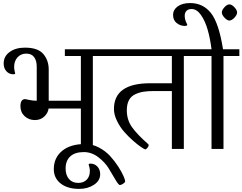

<svg xmlns="http://www.w3.org/2000/svg" viewBox="-20 -972 1582 1253"><path d="M585.9 0V-606.4H689.5V-650.4H403.3V-606.4H507.8V-314.5H297.9V-518.6Q297.9 -578.1 262.7 -619.6Q227.5 -661.1 142.6 -661.1Q82 -661.1 43 -632.8Q3.9 -604.5 3.9 -557.6Q3.9 -526.4 22 -506.8Q40 -487.3 66.4 -487.3Q79.1 -487.3 79.1 -493.2Q79.1 -494.1 75.7 -507.3Q72.3 -520.5 72.3 -535.2Q72.3 -573.2 94.2 -597.7Q116.2 -622.1 151.4 -622.1Q186.5 -622.1 203.1 -598.6Q219.7 -575.2 219.7 -538.1V-314.5Q194.3 -314.5 171.4 -319.8Q148.4 -325.2 144.5 -325.2Q113.3 -325.2 113.3 -279.3Q113.3 -239.3 140.6 -213.9Q168 -188.5 208 -188.5Q247.1 -188.5 272.5 -214.8Q293.9 -237.3 296.9 -263.7H507.8V0Z M331.1 131.8Q331.1 190.4 376 225.6Q420.9 260.7 496.1 260.7Q552.7 260.7 593.3 233.9Q633.8 207 633.8 165Q633.8 134.8 615.7 115.2Q597.7 95.7 570.3 95.7Q558.6 95.7 558.6 102.5Q558.6 103.5 562.5 116.2Q566.4 128.9 566.4 143.6Q566.4 179.7 545.9 200.7Q525.4 221.7 490.2 221.7Q452.1 221.7 430.2 196.3Q408.2 170.9 408.2 127.9Q408.2 76.2 439 48.3Q469.7 20.5 527.3 20.5Q578.1 20.5 622.1 54.2Q666 87.9 689.9 127.9Q713.9 168 733.9 201.7Q753.9 235.4 761.7 235.4Q771.5 235.4 784.2 226.6Q796.9 217.8 796.9 210.9Q796.9 202.1 785.6 176.3Q774.4 150.4 751.5 114.7Q728.5 79.1 698.7 46.4Q668.9 13.7 625.5 -9.3Q582 -32.2 536.1 -32.2Q439.5 -32.2 385.3 12.7Q331.1 57.6 331.1 131.8Z M950.2 -25.4Q950.2 -29.3 945.3 -33.2Q876 -93.8 841.8 -141.6Q807.6 -189.5 807.6 -252Q807.6 -292 821.3 -317.9Q835 -343.8 861.8 -356.4Q888.7 -369.1 917 -373.5Q945.3 -377.9 984.4 -377.9H1101.6V0H1179.7V-606.4H1283.2V-650.4H663.1V-606.4H1101.6V-428.7H960Q723.6 -428.7 723.6 -260.7Q723.6 -223.6 743.7 -182.6Q763.7 -141.6 792 -109.9Q820.3 -78.1 850.6 -51.8Q880.9 -25.4 902.3 -11.2Q923.8 2.9 927.7 2.9Q933.6 2.9 941.9 -6.8Q950.2 -16.6 950.2 -25.4Z M1476.6 -943.4Q1461.9 -943.4 1444.8 -924.8Q1427.7 -906.2 1427.7 -890.6Q1427.7 -875 1445.3 -856.4Q1462.9 -837.9 1476.6 -837.9Q1492.2 -837.9 1509.8 -856.4Q1527.3 -875 1527.3 -890.6Q1527.3 -906.2 1509.8 -924.8Q1492.2 -943.4 1476.6 -943.4ZM1435.5 -650.4Q1408.2 -822.3 1356.4 -887.2Q1304.7 -952.1 1220.7 -952.1Q1169.9 -952.1 1139.6 -930.2Q1109.4 -908.2 1109.4 -875Q1109.4 -840.8 1132.8 -821.8Q1156.2 -802.7 1186.5 -802.7Q1202.1 -802.7 1202.1 -811.5L1193.4 -830.1Q1185.5 -848.6 1185.5 -870.1Q1185.5 -888.7 1196.8 -900.9Q1208 -913.1 1230.5 -913.1Q1264.6 -913.1 1292 -873.5Q1319.3 -834 1335.4 -777.3Q1351.6 -720.7 1360.4 -650.4ZM1438.5 0V-606.4H1542V-650.4H1256.8V-606.4H1360.4V0Z"/></svg>

Font: Kurale
Style: Regular
Weight: 400
Version: 1.0; ttfautohint (v1.3)